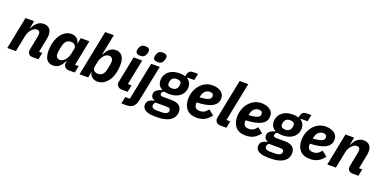

<svg xmlns="http://www.w3.org/2000/svg" viewBox="-15 -1734 5818 2932"><g transform="rotate(20 2894.0 -267.5)"><path d="M154 0H14L119 -525H259L235 -403H241Q271 -466 312.5 -501.5Q354 -537 415 -537Q476 -537 508.5 -501.5Q541 -466 541 -401Q541 -382 538.5 -364.5Q536 -347 532 -327L489 -112H542L520 0H429Q389 0 367 -20.5Q345 -41 345 -76Q345 -85 346 -92.5Q347 -100 348 -104L389 -312Q392 -326 394 -339.5Q396 -353 396 -368Q396 -391 384 -405.5Q372 -420 343 -420Q318 -420 296.5 -406Q275 -392 258 -372Q240 -351 227 -325.5Q214 -300 208 -270Z M1111 0H1018Q981 0 955.5 -20Q930 -40 930 -77Q930 -85 931 -94Q932 -103 933 -107L936 -122H930Q899 -58 860 -23Q821 12 759 12Q710 12 679 -11.5Q648 -35 633.5 -76.5Q619 -118 619 -170Q619 -202 622 -230.5Q625 -259 630 -286Q646 -364 680 -420Q714 -476 761.5 -506.5Q809 -537 863 -537Q918 -537 953.5 -507Q989 -477 994 -434H999L1017 -525H1157L1074 -112H1133ZM828 -103Q855 -103 877 -117.5Q899 -132 915 -151Q932 -171 944.5 -198.5Q957 -226 963 -255L979 -335Q984 -360 975 -379.5Q966 -399 946 -410.5Q926 -422 897 -422Q851 -422 822.5 -393Q794 -364 782 -305L768 -235Q766 -225 764 -207.5Q762 -190 762 -178Q762 -155 770 -138Q778 -121 793 -112Q808 -103 828 -103Z M1188 0 1336 -740H1476L1409 -403H1415Q1446 -467 1485.5 -502Q1525 -537 1586 -537Q1635 -537 1666 -513.5Q1697 -490 1711.5 -449Q1726 -408 1726 -355Q1726 -321 1722.5 -289.5Q1719 -258 1713 -229Q1697 -154 1662.5 -100Q1628 -46 1582 -17Q1536 12 1482 12Q1427 12 1391.5 -18Q1356 -48 1351 -91H1346L1328 0ZM1448 -103Q1495 -103 1523 -132Q1551 -161 1563 -220L1577 -290Q1579 -301 1581 -318Q1583 -335 1583 -347Q1583 -371 1575 -387.5Q1567 -404 1552.5 -413Q1538 -422 1517 -422Q1490 -422 1468 -408Q1446 -394 1430 -374Q1414 -354 1401 -326.5Q1388 -299 1382 -270L1366 -190Q1361 -164 1369.5 -144Q1378 -124 1398.5 -113.5Q1419 -103 1448 -103Z M1959 -583Q1922 -583 1904.5 -597Q1887 -611 1887 -635Q1887 -644 1889 -655Q1891 -666 1893 -675Q1900 -701 1919.5 -724Q1939 -747 1989 -747Q2026 -747 2043.5 -733Q2061 -719 2061 -695Q2061 -686 2059 -675Q2057 -664 2055 -655Q2048 -629 2028.5 -606Q2009 -583 1959 -583ZM1970 0H1879Q1839 0 1814 -22Q1789 -44 1789 -80Q1789 -86 1790 -92Q1791 -98 1792 -105L1876 -525H2016L1933 -112H1992Z M2038 88 2161 -525H2301L2182 61Q2169 129 2131 164.5Q2093 200 2020 200H1941L1963 88ZM2244 -583Q2207 -583 2189.5 -597Q2172 -611 2172 -635Q2172 -644 2174 -655Q2176 -666 2178 -675Q2185 -701 2204.5 -724Q2224 -747 2274 -747Q2311 -747 2328.5 -733Q2346 -719 2346 -695Q2346 -686 2344 -675Q2342 -664 2340 -655Q2333 -629 2313.5 -606Q2294 -583 2244 -583Z M2811 22Q2811 56 2797 89.5Q2783 123 2749.5 151Q2716 179 2657 195.5Q2598 212 2507 212Q2419 212 2371 196.5Q2323 181 2303.5 154.5Q2284 128 2284 96Q2284 47 2317 22.5Q2350 -2 2399 -13V-20Q2371 -26 2355.5 -47Q2340 -68 2340 -96Q2340 -140 2375.5 -166.5Q2411 -193 2455 -202L2456 -209Q2419 -228 2399.5 -261Q2380 -294 2380 -340Q2380 -389 2405.5 -434Q2431 -479 2485 -508Q2539 -537 2625 -537Q2651 -537 2673.5 -533.5Q2696 -530 2715 -524L2720 -547Q2728 -588 2750 -606.5Q2772 -625 2808 -625H2887L2865 -517H2758L2755 -504Q2786 -485 2802.5 -453.5Q2819 -422 2819 -381Q2819 -333 2793.5 -287.5Q2768 -242 2714 -213Q2660 -184 2574 -184Q2552 -184 2531.5 -186.5Q2511 -189 2493 -194Q2477 -187 2466 -174Q2455 -161 2455 -145Q2455 -129 2467.5 -120.5Q2480 -112 2508 -112H2637Q2724 -112 2767.5 -78Q2811 -44 2811 22ZM2671 52Q2671 31 2656 20Q2641 9 2600 9H2427Q2412 20 2406 35.5Q2400 51 2400 64Q2400 80 2409 91.5Q2418 103 2437.5 109.5Q2457 116 2490 116H2555Q2599 116 2624.5 107.5Q2650 99 2660.5 84Q2671 69 2671 52ZM2586 -280Q2627 -280 2650.5 -299Q2674 -318 2681 -352Q2684 -367 2684.5 -374Q2685 -381 2685 -385Q2685 -412 2667.5 -426.5Q2650 -441 2612 -441Q2571 -441 2547.5 -422.5Q2524 -404 2517 -369Q2514 -354 2513.5 -347Q2513 -340 2513 -336Q2513 -309 2531 -294.5Q2549 -280 2586 -280Z M3097 12Q2985 12 2930 -49Q2875 -110 2875 -214Q2875 -233 2876.5 -251Q2878 -269 2882 -287Q2896 -356 2933.5 -412.5Q2971 -469 3028.5 -503Q3086 -537 3160 -537Q3190 -537 3222.5 -530Q3255 -523 3283.5 -506.5Q3312 -490 3330 -462Q3348 -434 3348 -391Q3348 -359 3336 -331.5Q3324 -304 3299 -282Q3274 -260 3234.5 -244.5Q3195 -229 3141 -219.5Q3087 -210 3016 -208Q3015 -199 3014.5 -194Q3014 -189 3014 -185Q3014 -148 3034.5 -124.5Q3055 -101 3107 -101Q3142 -101 3171 -115.5Q3200 -130 3235 -174L3321 -106Q3272 -42 3218.5 -15Q3165 12 3097 12ZM3152 -430Q3123 -430 3098.5 -416.5Q3074 -403 3057.5 -378.5Q3041 -354 3035 -320L3031 -297Q3087 -300 3122.5 -307Q3158 -314 3177.5 -324.5Q3197 -335 3204.5 -348Q3212 -361 3212 -377Q3212 -411 3191.5 -420.5Q3171 -430 3152 -430Z M3575 0H3481Q3441 0 3416 -22Q3391 -44 3391 -80Q3391 -86 3392 -92Q3393 -98 3394 -105L3521 -740H3661L3535 -112H3597Z M3893 12Q3781 12 3726 -49Q3671 -110 3671 -214Q3671 -233 3672.5 -251Q3674 -269 3678 -287Q3692 -356 3729.5 -412.5Q3767 -469 3824.5 -503Q3882 -537 3956 -537Q3986 -537 4018.5 -530Q4051 -523 4079.5 -506.5Q4108 -490 4126 -462Q4144 -434 4144 -391Q4144 -359 4132 -331.5Q4120 -304 4095 -282Q4070 -260 4030.5 -244.5Q3991 -229 3937 -219.5Q3883 -210 3812 -208Q3811 -199 3810.5 -194Q3810 -189 3810 -185Q3810 -148 3830.5 -124.5Q3851 -101 3903 -101Q3938 -101 3967 -115.5Q3996 -130 4031 -174L4117 -106Q4068 -42 4014.5 -15Q3961 12 3893 12ZM3948 -430Q3919 -430 3894.5 -416.5Q3870 -403 3853.5 -378.5Q3837 -354 3831 -320L3827 -297Q3883 -300 3918.5 -307Q3954 -314 3973.5 -324.5Q3993 -335 4000.5 -348Q4008 -361 4008 -377Q4008 -411 3987.5 -420.5Q3967 -430 3948 -430Z M4652 22Q4652 56 4638 89.5Q4624 123 4590.5 151Q4557 179 4498 195.5Q4439 212 4348 212Q4260 212 4212 196.5Q4164 181 4144.5 154.5Q4125 128 4125 96Q4125 47 4158 22.5Q4191 -2 4240 -13V-20Q4212 -26 4196.5 -47Q4181 -68 4181 -96Q4181 -140 4216.5 -166.5Q4252 -193 4296 -202L4297 -209Q4260 -228 4240.5 -261Q4221 -294 4221 -340Q4221 -389 4246.5 -434Q4272 -479 4326 -508Q4380 -537 4466 -537Q4492 -537 4514.5 -533.5Q4537 -530 4556 -524L4561 -547Q4569 -588 4591 -606.5Q4613 -625 4649 -625H4728L4706 -517H4599L4596 -504Q4627 -485 4643.5 -453.5Q4660 -422 4660 -381Q4660 -333 4634.5 -287.5Q4609 -242 4555 -213Q4501 -184 4415 -184Q4393 -184 4372.5 -186.5Q4352 -189 4334 -194Q4318 -187 4307 -174Q4296 -161 4296 -145Q4296 -129 4308.5 -120.5Q4321 -112 4349 -112H4478Q4565 -112 4608.5 -78Q4652 -44 4652 22ZM4512 52Q4512 31 4497 20Q4482 9 4441 9H4268Q4253 20 4247 35.5Q4241 51 4241 64Q4241 80 4250 91.5Q4259 103 4278.5 109.5Q4298 116 4331 116H4396Q4440 116 4465.5 107.5Q4491 99 4501.5 84Q4512 69 4512 52ZM4427 -280Q4468 -280 4491.5 -299Q4515 -318 4522 -352Q4525 -367 4525.5 -374Q4526 -381 4526 -385Q4526 -412 4508.5 -426.5Q4491 -441 4453 -441Q4412 -441 4388.5 -422.5Q4365 -404 4358 -369Q4355 -354 4354.5 -347Q4354 -340 4354 -336Q4354 -309 4372 -294.5Q4390 -280 4427 -280Z M4938 12Q4826 12 4771 -49Q4716 -110 4716 -214Q4716 -233 4717.5 -251Q4719 -269 4723 -287Q4737 -356 4774.5 -412.5Q4812 -469 4869.5 -503Q4927 -537 5001 -537Q5031 -537 5063.5 -530Q5096 -523 5124.5 -506.5Q5153 -490 5171 -462Q5189 -434 5189 -391Q5189 -359 5177 -331.5Q5165 -304 5140 -282Q5115 -260 5075.5 -244.5Q5036 -229 4982 -219.5Q4928 -210 4857 -208Q4856 -199 4855.5 -194Q4855 -189 4855 -185Q4855 -148 4875.5 -124.5Q4896 -101 4948 -101Q4983 -101 5012 -115.5Q5041 -130 5076 -174L5162 -106Q5113 -42 5059.5 -15Q5006 12 4938 12ZM4993 -430Q4964 -430 4939.5 -416.5Q4915 -403 4898.5 -378.5Q4882 -354 4876 -320L4872 -297Q4928 -300 4963.5 -307Q4999 -314 5018.5 -324.5Q5038 -335 5045.5 -348Q5053 -361 5053 -377Q5053 -411 5032.5 -420.5Q5012 -430 4993 -430Z M5354 0H5214L5319 -525H5459L5435 -403H5441Q5471 -466 5512.5 -501.5Q5554 -537 5615 -537Q5676 -537 5708.5 -501.5Q5741 -466 5741 -401Q5741 -382 5738.5 -364.5Q5736 -347 5732 -327L5689 -112H5742L5720 0H5629Q5589 0 5567 -20.5Q5545 -41 5545 -76Q5545 -85 5546 -92.5Q5547 -100 5548 -104L5589 -312Q5592 -326 5594 -339.5Q5596 -353 5596 -368Q5596 -391 5584 -405.5Q5572 -420 5543 -420Q5518 -420 5496.5 -406Q5475 -392 5458 -372Q5440 -351 5427 -325.5Q5414 -300 5408 -270Z"/></g></svg>

Font: IBM Plex Sans
Style: Bold Italic
Weight: 700
Italic angle: -11.31°
Designer: Mike Abbink, Paul van der Laan, Pieter van Rosmalen
Foundry: Bold Monday
Version: Version 3.201